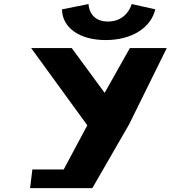

<svg xmlns="http://www.w3.org/2000/svg" viewBox="-20 -943 855 961"><path d="M639.1 -922.7C639.1 -922.7 617 -835.2 520.3 -835.2C423.7 -835.2 423.1 -922.7 423.1 -922.7L290.3 -896.3C291.4 -805.4 376.3 -742.5 509 -742.5C641.6 -742.5 735.9 -805.4 757.3 -896.3ZM135.9 -702.5 417 -315.8 298.8 -94.8H142L130.5 -1.3H248.8H442.1L626.4 -320.9L814.7 -702.5H630.1L503.8 -478.2L339 -702.5Z"/></svg>

Font: Hussar
Style: BdSuprExtOblOne
Weight: 700
Foundry: Cannot Into Space Fonts
Version: Version 2.00